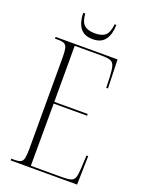

<svg xmlns="http://www.w3.org/2000/svg" viewBox="-164 -965 786 1043"><g transform="rotate(20 229.5 -444.0)"><path d="M34 0V-10H52Q76 -10 88 -16Q100 -22 104 -40Q108 -58 108 -95V-618Q108 -656 104 -674Q100 -692 88 -698Q76 -704 52 -704H34V-714H392L397 -548H387L385 -610Q383 -652 377 -672Q371 -692 354 -698Q337 -704 301 -704H148V-380H341V-370H148L147 -10H328Q363 -10 379 -15.5Q395 -21 400.5 -37Q406 -53 408 -86L412 -166H422L418 0ZM227 -771Q177 -771 154 -802Q131 -833 130 -888H142Q145 -842 165 -823.5Q185 -805 227 -805Q268 -805 287.5 -822.5Q307 -840 312 -888H322Q321 -834 298.5 -802.5Q276 -771 227 -771Z"/></g></svg>

Font: Noto Serif Display ExtraCondensed ExtraLight
Style: Regular
Weight: 200
Width: 2
Designer: Monotype Design Team
Foundry: Monotype Imaging Inc.
Version: Version 2.009